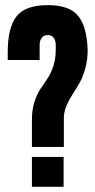

<svg xmlns="http://www.w3.org/2000/svg" viewBox="-20 -720 368 740"><path d="M226.1 -153.8H103V-257.8Q103 -296.4 112.5 -326.4Q122.1 -356.4 135.5 -376.7Q148.9 -397 162.4 -416.5Q175.8 -436 185.3 -464.4Q194.8 -492.7 194.8 -528.8V-546.9Q194.8 -563.5 187 -574.2Q179.2 -585 164.1 -585Q148.9 -585 140.9 -574.2Q132.8 -563.5 132.8 -546.9V-488.8H9.8V-519Q9.8 -613.3 43.5 -656.7Q77.1 -700.2 164.1 -700.2Q247.6 -700.2 281.2 -658.7Q314.9 -617.2 317.9 -527.8Q317.9 -488.3 308.3 -454.8Q298.8 -421.4 285.4 -398.4Q272 -375.5 258.5 -354.7Q245.1 -334 235.6 -311Q226.1 -288.1 226.1 -264.2ZM103 0V-115.2H225.1V0Z"/></svg>

Font: Quaderni
Style: Regular
Weight: 400
Designer: Romain Laurent, Daphné Lejeune, Alexandre D’Hubert
Foundry: ESAD Valence
Version: Version 1.000;FEAKit 1.0